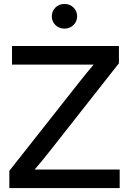

<svg xmlns="http://www.w3.org/2000/svg" viewBox="-20 -963 660 983"><path d="M388.7 -545.9 27.8 -88.4V0H592.8V-95.2H157.7C184.6 -126.5 210.4 -158.2 235.4 -189.9L588.9 -639.2V-727.5H41.5V-632.3H459.5C435.1 -603.5 411.1 -574.7 388.7 -545.9ZM310.1 -816.4C346.7 -816.4 375 -844.2 375 -879.4C375 -915 346.7 -942.9 310.1 -942.9C273.4 -942.9 245.1 -915 245.1 -879.4C245.1 -844.2 273.4 -816.4 310.1 -816.4Z"/></svg>

Font: Inteeer Medium
Style: Regular
Weight: 500
Designer: Rasmus Andersson
Foundry: rsms
Version: Version 4.001;Glyphs 3.4 (3402)